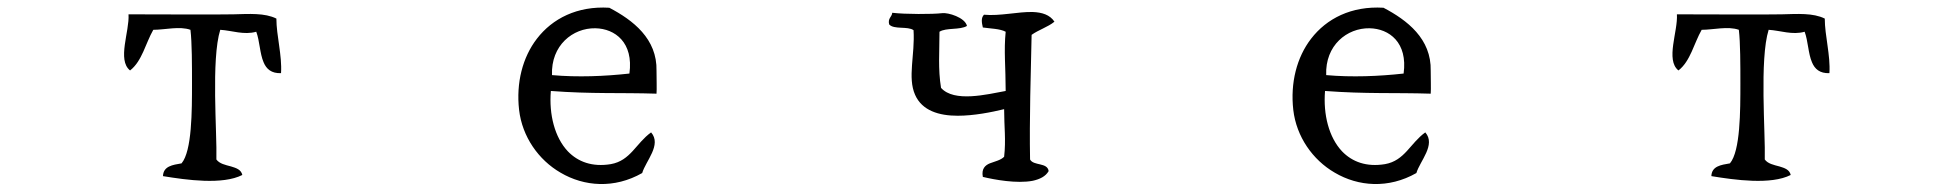

<svg xmlns="http://www.w3.org/2000/svg" viewBox="-20 -498 5040 496"><path d="M706 -309C709 -355 694 -406 694 -450C664 -465 623 -462 583 -461C556 -460 354 -461 312 -461C315 -417 282 -343 316 -316C347 -340 356 -386 376 -421C406 -421 444 -431 472 -421C476 -388 476 -329 476 -283C476 -211 476 -108 449 -76C426 -72 402 -69 401 -43C462 -33 555 -20 606 -46C603 -60 590 -64 577 -68C562 -72 547 -75 539 -86C541 -155 525 -344 549 -421C580 -419 610 -407 642 -416C651 -392 651 -360 661 -337C668 -320 681 -308 706 -309Z M1676 -256C1677 -266 1676 -298 1676 -315C1678 -398 1615 -446 1554 -478C1471 -483 1407 -450 1367 -398C1330 -350 1313 -284 1321 -214C1329 -145 1371 -85 1428 -52C1489 -16 1567 -10 1639 -51C1648 -82 1690 -124 1662 -156C1623 -128 1609 -83 1558 -74C1510 -66 1473 -80 1447 -107C1413 -143 1398 -202 1403 -263C1509 -255 1583 -259 1676 -256ZM1606 -308C1543 -301 1472 -298 1406 -304C1403 -381 1460 -426 1518 -425C1569 -424 1617 -388 1606 -308Z M2704 -442C2692 -460 2672 -466 2648 -467C2610 -468 2563 -456 2522 -460C2514 -452 2516 -440 2519 -427C2539 -424 2563 -424 2578 -416C2573 -367 2578 -324 2578 -263C2529 -254 2445 -233 2411 -271C2403 -320 2407 -365 2407 -416C2424 -427 2460 -420 2478 -431C2473 -453 2429 -466 2414 -464C2389 -461 2318 -461 2285 -465C2284 -454 2273 -451 2277 -435C2289 -421 2325 -431 2340 -420C2344 -356 2324 -298 2344 -253C2362 -212 2406 -199 2454 -199C2496 -199 2541 -208 2574 -216C2574 -170 2579 -137 2574 -93C2565 -84 2550 -81 2537 -76C2525 -71 2515 -62 2519 -41C2548 -34 2607 -23 2648 -31C2666 -35 2681 -42 2689 -56C2686 -79 2650 -69 2641 -86C2639 -189 2643 -313 2645 -408C2663 -421 2687 -428 2704 -442Z M3676 -256C3677 -266 3676 -298 3676 -315C3678 -398 3615 -446 3554 -478C3471 -483 3407 -450 3367 -398C3330 -350 3313 -284 3321 -214C3329 -145 3371 -85 3428 -52C3489 -16 3567 -10 3639 -51C3648 -82 3690 -124 3662 -156C3623 -128 3609 -83 3558 -74C3510 -66 3473 -80 3447 -107C3413 -143 3398 -202 3403 -263C3509 -255 3583 -259 3676 -256ZM3606 -308C3543 -301 3472 -298 3406 -304C3403 -381 3460 -426 3518 -425C3569 -424 3617 -388 3606 -308Z M4706 -309C4709 -355 4694 -406 4694 -450C4664 -465 4623 -462 4583 -461C4556 -460 4354 -461 4312 -461C4315 -417 4282 -343 4316 -316C4347 -340 4356 -386 4376 -421C4406 -421 4444 -431 4472 -421C4476 -388 4476 -329 4476 -283C4476 -211 4476 -108 4449 -76C4426 -72 4402 -69 4401 -43C4462 -33 4555 -20 4606 -46C4603 -60 4590 -64 4577 -68C4562 -72 4547 -75 4539 -86C4541 -155 4525 -344 4549 -421C4580 -419 4610 -407 4642 -416C4651 -392 4651 -360 4661 -337C4668 -320 4681 -308 4706 -309Z"/></svg>

Font: Yuji Syuku Std R
Style: Regular
Weight: 400
Designer: Kataoka Yuji
Foundry: Kinuta Font Factory
Version: Version 3.000;hotconv 1.0.111;makeotfexe 2.5.65597